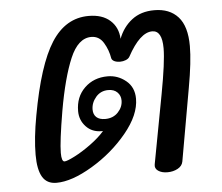

<svg xmlns="http://www.w3.org/2000/svg" viewBox="-46 -642 809 699"><g transform="rotate(-5 358.5 -292.5)"><path d="M660 -449Q660 -392 643 -298L596 -32Q593 -16 576.5 -7Q560 2 539 2Q518 2 505 -7Q492 -16 495 -31L542 -282Q564 -399 564 -449Q564 -514 528 -514Q483 -514 437 -429Q433 -422 423 -418Q413 -414 402 -414Q390 -414 381.5 -418Q373 -422 371 -429Q366 -460 350 -486.5Q334 -513 305 -513Q257 -513 227.5 -443.5Q198 -374 177 -254Q158 -142 158 -102Q158 -70 169 -70Q178 -70 206.5 -84.5Q235 -99 266.5 -122Q298 -145 318 -168H313Q278 -168 256 -191.5Q234 -215 234 -248Q234 -300 267.5 -332.5Q301 -365 352 -365Q389 -365 418.5 -341Q448 -317 448 -275Q448 -216 394 -150.5Q340 -85 264.5 -40Q189 5 133 5Q98 5 82 -22Q66 -49 66 -103Q66 -164 81 -245Q114 -428 166 -509Q218 -590 302 -590Q352 -590 380.5 -564.5Q409 -539 411 -497Q427 -539 460 -564.5Q493 -590 542 -590Q598 -590 629 -555.5Q660 -521 660 -449ZM330 -211Q359 -211 377 -230Q395 -249 395 -273Q395 -291 383 -303Q371 -315 350 -315Q322 -315 304.5 -294.5Q287 -274 287 -249Q287 -231 298 -221Q309 -211 330 -211Z"/></g></svg>

Font: Mali Medium
Style: Italic
Weight: 500
Italic angle: -10°
Version: Version 1.000; ttfautohint (v1.6)